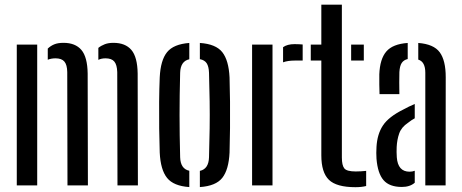

<svg xmlns="http://www.w3.org/2000/svg" viewBox="-20 -790 1968 818"><path d="M480.5 0 479.5 -483Q478.5 -514 467 -527.8Q455.5 -541.5 429.5 -541.5Q412 -541.5 399 -535V-586Q411.5 -596 427 -601.8Q442.5 -607.5 463 -607.5Q514 -607.5 539.8 -577.2Q565.5 -547 566.5 -476.5L567.5 0ZM267.5 0 266.5 -483Q266 -514 254.2 -527.8Q242.5 -541.5 216.5 -541.5Q198.5 -541.5 183.5 -535.5V-583Q196 -595 211.5 -601.2Q227 -607.5 250.5 -607.5Q301 -607.5 326.8 -577.2Q352.5 -547 353.5 -476.5L354.5 0ZM51.5 0V-600H138.5V0Z M660.5 -140Q659 -186 658.2 -242.5Q657.5 -299 658 -356Q658.5 -413 660.5 -460Q664 -533.5 691.8 -567.8Q719.5 -602 786.5 -607V-537.5Q749 -529.5 747.5 -480Q745 -383 745 -299.8Q745 -216.5 747.5 -120Q749 -70.5 786.5 -62.5V7Q719.5 2.5 691.8 -32Q664 -66.5 660.5 -140ZM831.5 7V-62Q869 -70 870.5 -120Q872.5 -185 873.2 -242.5Q874 -300 873.2 -357.8Q872.5 -415.5 870.5 -480Q869.5 -506.5 860.8 -520.2Q852 -534 831.5 -538V-607Q899.5 -602.5 927 -567.8Q954.5 -533 958 -460Q959.5 -414 960 -357.5Q960.5 -301 960 -244.2Q959.5 -187.5 958 -140Q954.5 -67 927 -32.2Q899.5 2.5 831.5 7Z M1186 -524.5V-589Q1204 -602 1235 -602Q1244.5 -602 1254 -601.5Q1263.5 -601 1269.5 -600.5V-532H1236Q1206 -532 1186 -524.5ZM1054 0V-600H1141V0Z M1304 -532V-600H1349V-770H1436.5V-119Q1436.5 -85.5 1447 -72.5Q1457.5 -59.5 1495.5 -59.5Q1509 -59.5 1518.5 -60.2Q1528 -61 1540 -62V2.5Q1520 7.5 1494.5 7.5Q1413.5 7.5 1381.2 -24Q1349 -55.5 1349 -128V-532ZM1476 -532V-600H1530V-532Z M1597 -389Q1596.5 -404.5 1596 -429.5Q1595.5 -454.5 1596 -473.5Q1598.5 -538.5 1625.8 -570.5Q1653 -602.5 1717 -607V-538.5Q1700 -534.5 1691.5 -521.8Q1683 -509 1681.5 -482.5Q1681 -466.5 1681 -437.8Q1681 -409 1681.5 -389ZM1792 0V-480Q1792 -527 1762 -536V-607Q1828 -602 1853.5 -567.2Q1879 -532.5 1879 -461L1878.5 0ZM1584 -114Q1583.5 -125.5 1583.2 -138.5Q1583 -151.5 1584 -163.5Q1587 -218.5 1611.5 -255.5Q1636 -292.5 1698.5 -323.5Q1710 -330 1722.2 -335.8Q1734.5 -341.5 1747 -347V-286Q1740.5 -282.5 1733.2 -277.8Q1726 -273 1718.5 -267Q1690 -248 1680.8 -221.5Q1671.5 -195 1670 -163.5Q1669 -143 1670.5 -120Q1675 -58.5 1725 -58.5Q1737 -58.5 1747 -62.5V-11.5Q1726.5 6.5 1692 6.5Q1639 6.5 1614 -22.5Q1589 -51.5 1584 -114Z"/></svg>

Font: Big Shoulders Stencil Display SemiBold
Style: Regular
Weight: 600
Designer: Patric King
Foundry: XO Type Co
Version: Version 1.000